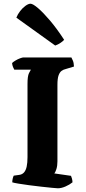

<svg xmlns="http://www.w3.org/2000/svg" viewBox="-20 -1013 463 1033"><path d="M291 0Q284 0 260 -2.5Q236 -5 203 -8.5Q170 -12 137 -16.5Q104 -21 79.5 -25Q55 -29 46 -32Q46 -42 48.5 -52.5Q51 -63 54 -68L83 -72Q99 -74 109 -85Q119 -96 123.5 -116.5Q128 -137 128 -168V-562Q128 -604 136 -619.5Q144 -635 146 -638H57Q54 -643 50 -652.5Q46 -662 45 -674Q51 -680 63.5 -687.5Q76 -695 88.5 -699.5Q101 -704 106 -704H364Q367 -698 372 -687Q377 -676 378 -655L335 -642Q321 -639 311 -631.5Q301 -624 295 -607Q289 -590 289 -556V-145Q289 -121 283.5 -103.5Q278 -86 272 -80L362 -67Q364 -63 367 -52.5Q370 -42 370 -32Q354 -19 332 -9.5Q310 0 291 0ZM277 -768 68 -918Q75 -936 88.5 -953.5Q102 -971 117.5 -982Q133 -993 144 -993Q157 -993 185 -969Q213 -945 249.5 -902Q286 -859 325 -799Q321 -793 306.5 -783Q292 -773 277 -768Z"/></svg>

Font: Texturina Medium 12pt ExtraBold
Style: Regular
Weight: 800
Version: Version 1.002